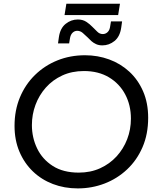

<svg xmlns="http://www.w3.org/2000/svg" viewBox="-20 -1014 856 1046"><path d="M403.4 12.4Q330.8 12.4 268.2 -11.5Q205.6 -35.4 158.9 -80.4Q112.2 -125.4 85.7 -188.1Q59.2 -250.8 59.2 -328.4Q59.2 -413 88.5 -483.4Q117.8 -553.8 170.4 -605.3Q223 -656.8 292.6 -684.9Q362.2 -713 443.4 -713Q512.4 -713 574.6 -690.3Q636.8 -667.6 684.5 -623.6Q732.2 -579.6 759.7 -516.3Q787.2 -453 787.2 -372.2Q787.2 -283.2 756.5 -212.2Q725.8 -141.2 672.2 -90.9Q618.6 -40.6 549.6 -14.1Q480.6 12.4 403.4 12.4ZM409 -73.6Q473.2 -73.6 525.4 -97.3Q577.6 -121 615.1 -162Q652.6 -203 672.9 -255.8Q693.2 -308.6 693.2 -367.8Q693.2 -441 662.1 -499.7Q631 -558.4 573.7 -592.7Q516.4 -627 437.4 -627Q371.6 -627 319 -602.7Q266.4 -578.4 229.6 -536.8Q192.8 -495.2 173.3 -442.6Q153.8 -390 153.8 -332.8Q153.8 -264.4 182.3 -205.3Q210.8 -146.2 267.5 -109.9Q324.2 -73.6 409 -73.6ZM537.6 -766.8Q518.2 -766.8 503.3 -773.7Q488.4 -780.6 477.5 -790.4Q466.6 -800.2 457.8 -809.8Q443.8 -823.6 430.4 -834.9Q417 -846.2 400.4 -846.2Q386.2 -846.2 375.1 -835.4Q364 -824.6 360.8 -803L356.6 -777.4H296L300.8 -811.4Q307.8 -860 337.5 -883.9Q367.2 -907.8 404 -907.8Q431 -907.8 450.1 -895.2Q469.2 -882.6 482.2 -868.8Q497.4 -854.4 510 -841.4Q522.6 -828.4 540.4 -828.4Q555 -828.4 566.4 -839.2Q577.8 -850 580.4 -872L584.6 -897.6H645.2L640.4 -863.6Q633.4 -814.6 603.9 -790.7Q574.4 -766.8 537.6 -766.8ZM331.6 -931.8 341.6 -993.8H633.6L623.6 -931.8Z"/></svg>

Font: MuseoModerno Thin
Style: Italic
Weight: 100
Italic angle: -9°
Designer: Pablo Cosgaya, Héctor Gatti, Marcela Romero, and the Authors of The MuseoModerno Project.
Foundry: Omnibus-Type Team
Version: Version 1.003